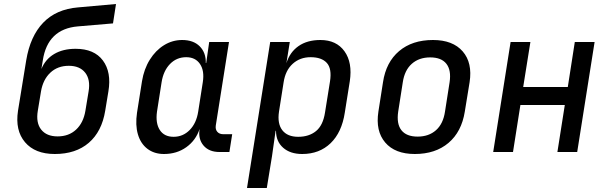

<svg xmlns="http://www.w3.org/2000/svg" viewBox="-20 -760 3040 960"><path d="M254 10Q155 10 105 -49Q55 -108 70 -206L111 -458Q131 -579 196 -646.5Q261 -714 370 -723L560 -740L545 -643L369 -628Q218 -615 194 -458L187 -415Q207 -464 251 -490Q295 -516 358 -516Q451 -516 494.5 -457.5Q538 -399 522 -303L506 -206Q489 -102 424 -46Q359 10 254 10ZM268 -78Q324 -78 360.5 -112Q397 -146 407 -206L423 -303Q433 -362 406 -396.5Q379 -431 324 -431Q268 -431 231.5 -396.5Q195 -362 185 -303L169 -206Q159 -146 186 -112Q213 -78 268 -78Z M800 10Q751 10 717 -16Q683 -42 669.5 -88.5Q656 -135 665 -196L690 -354Q700 -415 729 -461.5Q758 -508 800 -534Q842 -560 891 -560Q947 -560 978.5 -528.5Q1010 -497 1009 -445H1011L1026 -550H1125L1059 -133Q1056 -113 1066.5 -101Q1077 -89 1096 -89H1141L1127 0H1077Q1025 0 997.5 -32.5Q970 -65 978 -115Q959 -58 911.5 -24Q864 10 800 10ZM848 -76Q895 -76 928.5 -110Q962 -144 971 -202L994 -349Q1003 -406 980 -440Q957 -474 911 -474Q863 -474 830 -440Q797 -406 788 -349L765 -202Q757 -144 779 -110Q801 -76 848 -76Z M1215 180 1331 -550H1429L1412 -444Q1429 -499 1472.5 -529.5Q1516 -560 1582 -560Q1662 -560 1702.5 -503.5Q1743 -447 1729 -354L1704 -197Q1689 -98 1633 -44Q1577 10 1491 10Q1431 10 1395.5 -21.5Q1360 -53 1360 -106H1358L1340 21L1314 180ZM1471 -76Q1525 -76 1560 -104.5Q1595 -133 1605 -197L1630 -353Q1640 -417 1614 -445.5Q1588 -474 1533 -474Q1480 -474 1443.5 -441Q1407 -408 1398 -348L1375 -202Q1366 -142 1391.5 -109Q1417 -76 1471 -76Z M2054 10Q1955 10 1906 -47.5Q1857 -105 1872 -202L1895 -349Q1910 -449 1975.5 -504.5Q2041 -560 2145 -560Q2244 -560 2293.5 -503Q2343 -446 2328 -349L2304 -202Q2288 -101 2222.5 -45.5Q2157 10 2054 10ZM2068 -77Q2124 -77 2160 -109Q2196 -141 2205 -202L2228 -349Q2237 -409 2212 -441Q2187 -473 2131 -473Q2075 -473 2039 -441Q2003 -409 1994 -349L1971 -202Q1962 -141 1987 -109Q2012 -77 2068 -77Z M2446 0 2533 -550H2632L2596 -325H2819L2854 -550H2953L2866 0H2767L2804 -235H2582L2545 0Z"/></svg>

Font: JetBrains Mono NL Medium
Style: Italic
Weight: 500
Italic angle: -9°
Monospace: yes
Designer: Philipp Nurullin, Konstantin Bulenkov
Foundry: JetBrains
Version: Version 2.305; ttfautohint (v1.8.4.7-5d5b)